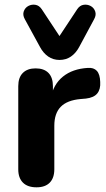

<svg xmlns="http://www.w3.org/2000/svg" viewBox="-20 -791 452 820"><path d="M136 9Q98 9 78 -11Q58 -31 58 -68V-423Q58 -460 77.5 -479.5Q97 -499 132 -499Q168 -499 187 -479.5Q206 -460 206 -423V-371H196Q208 -431 249 -464Q290 -497 355 -501Q380 -503 393.5 -488.5Q407 -474 408 -441Q410 -410 395.5 -392Q381 -374 347 -370L324 -368Q267 -363 239.5 -335Q212 -307 212 -254V-68Q212 -31 192.5 -11Q173 9 136 9ZM234 -535Q207 -535 186 -549.5Q165 -564 151 -590L86 -709Q76 -727 81.5 -742.5Q87 -758 101 -765.5Q115 -773 131 -770.5Q147 -768 158 -752L234 -637L310 -752Q321 -768 337 -770.5Q353 -773 367 -765.5Q381 -758 386.5 -742.5Q392 -727 382 -709L318 -590Q304 -564 283 -549.5Q262 -535 234 -535Z"/></svg>

Font: Nunito ExtraLight ExtraBold
Style: Regular
Weight: 800
Version: Version 3.602